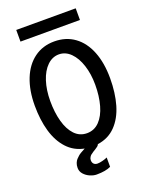

<svg xmlns="http://www.w3.org/2000/svg" viewBox="-195 -989 989 1285"><g transform="rotate(-20 300.0 -347.0)"><path d="M459.5 -369.5Q459.5 -445.5 439.2 -508Q419 -570.5 382.5 -606.8Q346 -643 299.5 -643Q253 -643 216.2 -607.5Q179.5 -572 159.2 -509.2Q139 -446.5 139 -368.5Q139 -287.5 156.8 -222.8Q174.5 -158 210.2 -120.2Q246 -82.5 298 -82.5Q350 -82.5 386.5 -120.2Q423 -158 441.2 -223Q459.5 -288 459.5 -369.5ZM158 114.5Q158 94.5 164.2 79.8Q170.5 65 177.8 57.2Q185 49.5 195 40.5Q206 29.5 247 8.5Q174 -6 125.8 -58.8Q77.5 -111.5 54.2 -192.8Q31 -274 31 -375Q31 -483.5 63.5 -564.8Q96 -646 156.8 -690.5Q217.5 -735 300 -735Q383 -735 443.2 -691.2Q503.5 -647.5 535.8 -566.5Q568 -485.5 568 -376Q568 -271.5 543.8 -188.2Q519.5 -105 468.5 -52.5Q417.5 0 340 11Q337.5 18.5 329.8 25Q322 31.5 312.2 37.2Q302.5 43 296 47Q279 59 275 62Q271 65 264.8 74.5Q258.5 84 258.5 96.5Q258.5 113.5 268.2 123Q278 132.5 294 132.5Q309 132.5 330.5 127Q352 121.5 365 115V181.5Q328.5 199.5 264 199.5Q241.5 199.5 216.8 188.8Q192 178 175 158.8Q158 139.5 158 114.5ZM88 -894H511.5V-811H88Z"/></g></svg>

Font: JuliaMono Medium
Style: Regular
Weight: 500
Monospace: yes
Designer: cormullion
Foundry: corm
Version: Version 0.054; ttfautohint (v1.8.4)